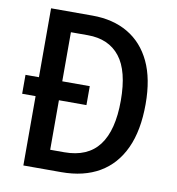

<svg xmlns="http://www.w3.org/2000/svg" viewBox="-80 -786 791 859"><g transform="rotate(10 315.0 -357.0)"><path d="M271 -714Q365 -714 433 -674Q501 -634 537.5 -557Q574 -480 574 -365Q574 -245 536.5 -164Q499 -83 428 -41.5Q357 0 255 0H83V-315H22V-401H83V-714ZM266 -624H189V-401H314V-315H189V-90H253Q359 -90 410.5 -158Q462 -226 462 -361Q462 -496 411.5 -560Q361 -624 266 -624Z"/></g></svg>

Font: Noto Sans Display SemiCondensed Medium
Style: Regular
Weight: 500
Width: 4
Designer: Monotype Design Team
Foundry: Monotype Imaging Inc.
Version: Version 2.003